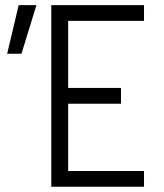

<svg xmlns="http://www.w3.org/2000/svg" viewBox="-20 -713 626 733"><path d="M175.8 0H529.8V-60.1H240.2V-316.9H441.9V-377.4H240.2V-633.3H529.8V-693.4H175.8ZM7.3 -507.8H62L119.1 -693.4H51.3Z"/></svg>

Font: Cascadia Code PL Light
Style: Regular
Weight: 300
Monospace: yes
Designer: Aaron Bell
Foundry: Saja Typeworks
Version: Version 2404.023